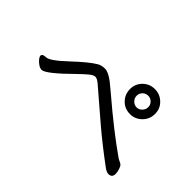

<svg xmlns="http://www.w3.org/2000/svg" viewBox="-81 -963 1162 1162"><g transform="rotate(45 500.0 -382.5)"><path d="M887 -101Q873 -101 851 -116Q731 -205 645 -278.5Q559 -352 518.5 -387Q478 -422 454.5 -442Q431 -462 416 -462Q401 -462 380.5 -445.5Q360 -429 328 -398Q190 -261 156 -261Q142 -261 126.5 -271.5Q111 -282 100.5 -295Q90 -308 90 -317Q90 -334 120.5 -334Q151 -334 237.5 -415.5Q324 -497 371 -525Q392 -538 422 -538Q451 -538 498 -502L551 -458Q729 -306 866 -211Q874 -206 882.5 -202.5Q891 -199 898 -193.5Q905 -188 911.5 -168.5Q918 -149 918 -133Q918 -101 887 -101ZM723 -507Q742 -507 757 -522Q772 -537 772 -558Q772 -578 757.5 -592.5Q743 -607 723 -607Q702 -607 687.5 -592.5Q673 -578 673 -558Q673 -537 688 -522Q703 -507 723 -507ZM723 -450Q677 -450 646.5 -481.5Q616 -513 616 -558Q616 -602 647 -633Q678 -664 723 -664Q767 -664 798.5 -633.5Q830 -603 830 -558Q830 -513 798.5 -481.5Q767 -450 723 -450Z"/></g></svg>

Font: LXGW WenKai Mono Medium
Style: Regular
Weight: 500
Monospace: yes
Designer: LXGW / Fontworks Inc.
Foundry: LXGW / Fontworks Inc.
Version: Version 1.520; June 14, 2025